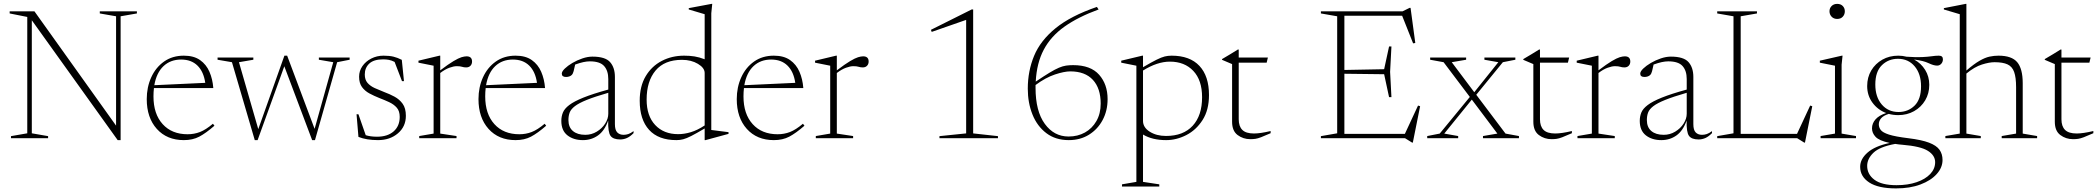

<svg xmlns="http://www.w3.org/2000/svg" viewBox="-20 -730 11079 1014"><path d="M124 -26V-640.5L31 -659V-670H162L593 -66.5V-644L507 -659V-670H703V-659L617 -644V10H601.5L148 -623V-26L234 -11V0H38V-11Z M951 -436Q1003.5 -436 1036.5 -412.8Q1069.5 -389.5 1086.2 -350.8Q1103 -312 1106.5 -265H793Q790.5 -244 790.5 -221Q790.5 -128 839 -74.5Q887.5 -21 970.5 -21Q1005.5 -21 1036 -32.8Q1066.5 -44.5 1104.5 -76.5L1112.5 -66Q1067 -26.5 1032.2 -8.2Q997.5 10 951 10Q861.5 10 808.2 -49.2Q755 -108.5 755 -206.5Q755 -269.5 778.8 -321.8Q802.5 -374 846.5 -405Q890.5 -436 951 -436ZM936.5 -415.5Q880.5 -415.5 843.5 -380.8Q806.5 -346 795 -280L1064 -292.5Q1055.5 -351.5 1023 -383.5Q990.5 -415.5 936.5 -415.5Z M1740 -401.5 1664 -414.5V-426H1826.5V-414.5L1760.5 -401.5L1643.5 10H1628.5L1481.5 -380L1340.5 10H1325.5L1205 -401.5L1129 -414.5V-426H1318V-414.5L1242 -401.5L1344 -48L1482 -436H1496.5L1641.5 -49.5Z M2005.5 -436Q2036 -436 2057.8 -430.8Q2079.5 -425.5 2102 -414L2113.5 -301.5H2103L2064 -403Q2048.5 -411 2034 -413.8Q2019.5 -416.5 2003.5 -416.5Q1954 -416.5 1930.2 -394.2Q1906.5 -372 1906.5 -336.5Q1906.5 -309 1921 -292.2Q1935.5 -275.5 1959.2 -264.8Q1983 -254 2010 -243.5Q2037.5 -233.5 2063.5 -219.5Q2089.5 -205.5 2106.5 -182Q2123.5 -158.5 2123.5 -118.5Q2123.5 -61.5 2081.5 -25.8Q2039.5 10 1976.5 10Q1915.5 10 1873 -7L1863 -126.5H1873L1911.5 -16Q1937 -8 1971 -8Q2027 -8 2059 -36.2Q2091 -64.5 2091 -112.5Q2091 -143.5 2075.5 -161.2Q2060 -179 2035.2 -190.5Q2010.5 -202 1983 -212.5Q1955.5 -223.5 1931.2 -236.5Q1907 -249.5 1891.8 -270.2Q1876.5 -291 1876.5 -325Q1876.5 -355.5 1894 -380.8Q1911.5 -406 1941 -421Q1970.5 -436 2005.5 -436Z M2444 -432.5Q2473 -432.5 2473 -405Q2473 -391.5 2464.8 -382.8Q2456.5 -374 2442 -374Q2430 -374 2420.2 -377.2Q2410.5 -380.5 2392 -380.5Q2376 -380.5 2353.2 -372.2Q2330.5 -364 2305 -344.5V-24.5L2391 -11.5V0H2194V-11.5L2270 -24.5V-383L2190 -399V-409.5L2301 -436H2305V-358.5Q2348.5 -391.5 2375 -407.2Q2401.5 -423 2417.2 -427.8Q2433 -432.5 2444 -432.5Z M2703 -436Q2755.5 -436 2788.5 -412.8Q2821.5 -389.5 2838.2 -350.8Q2855 -312 2858.5 -265H2545Q2542.5 -244 2542.5 -221Q2542.5 -128 2591 -74.5Q2639.5 -21 2722.5 -21Q2757.5 -21 2788 -32.8Q2818.5 -44.5 2856.5 -76.5L2864.5 -66Q2819 -26.5 2784.2 -8.2Q2749.5 10 2703 10Q2613.5 10 2560.2 -49.2Q2507 -108.5 2507 -206.5Q2507 -269.5 2530.8 -321.8Q2554.5 -374 2598.5 -405Q2642.5 -436 2703 -436ZM2688.5 -415.5Q2632.5 -415.5 2595.5 -380.8Q2558.5 -346 2547 -280L2816 -292.5Q2807.5 -351.5 2775 -383.5Q2742.5 -415.5 2688.5 -415.5Z M3255.5 6.5Q3218.5 6.5 3204.5 -12.5Q3190.5 -31.5 3192 -93.5Q3173 -39.5 3138.2 -14.8Q3103.5 10 3058.5 10Q3009 10 2976.8 -15.2Q2944.5 -40.5 2944.5 -91.5Q2944.5 -115 2952.8 -135.5Q2961 -156 2986.2 -175.2Q3011.5 -194.5 3061 -214.5Q3110.5 -234.5 3192.5 -257V-312.5Q3192.5 -356.5 3170.5 -381.2Q3148.5 -406 3095 -406Q3079.5 -406 3060.8 -402Q3042 -398 3017.5 -389Q3013 -368 3009.5 -354.2Q3006 -340.5 2999.5 -334Q2994.5 -329 2986.2 -326.2Q2978 -323.5 2969.5 -323.5Q2947 -323.5 2947 -341Q2947 -352.5 2962.8 -367.8Q2978.5 -383 3003 -397.5Q3027.5 -412 3055.8 -421.5Q3084 -431 3108.5 -431Q3176.5 -431 3202 -402Q3227.5 -373 3227.5 -323.5V-74.5Q3227.5 -43.5 3239.8 -30.8Q3252 -18 3273.5 -18Q3286 -18 3298.2 -22Q3310.5 -26 3326 -37.5V-27Q3308.5 -9 3291.2 -1.2Q3274 6.5 3255.5 6.5ZM2982 -96Q2982 -58 3005.8 -38Q3029.5 -18 3071 -18Q3104 -18 3131.8 -34.8Q3159.5 -51.5 3176 -77.2Q3192.5 -103 3192.5 -129.5V-240Q3121.5 -219.5 3079.2 -202.5Q3037 -185.5 3016 -169.2Q2995 -153 2988.5 -135.5Q2982 -118 2982 -96Z M3827.5 -23 3706 10H3701.5V-51.5Q3656.5 -25 3631 -12Q3605.5 1 3588.2 5.5Q3571 10 3552.5 10Q3457.5 10 3408 -44.2Q3358.5 -98.5 3358.5 -198Q3358.5 -274.5 3390 -327.5Q3421.5 -380.5 3474.8 -408.2Q3528 -436 3593 -436Q3623 -436 3648 -432Q3673 -428 3701.5 -417V-655L3617.5 -680V-687L3737.5 -709.5H3741.5L3736.5 -660V-43.5L3827.5 -32ZM3701.5 -344.5Q3701.5 -371.5 3666 -392.8Q3630.5 -414 3581.5 -414Q3489.5 -414 3442.2 -357.5Q3395 -301 3395 -204Q3395 -118 3440.2 -69.8Q3485.5 -21.5 3561.5 -21.5Q3594 -21.5 3628.8 -32Q3663.5 -42.5 3701.5 -67.5Z M4067 -436Q4119.5 -436 4152.5 -412.8Q4185.5 -389.5 4202.2 -350.8Q4219 -312 4222.5 -265H3909Q3906.5 -244 3906.5 -221Q3906.5 -128 3955 -74.5Q4003.5 -21 4086.5 -21Q4121.5 -21 4152 -32.8Q4182.5 -44.5 4220.5 -76.5L4228.5 -66Q4183 -26.5 4148.2 -8.2Q4113.5 10 4067 10Q3977.5 10 3924.2 -49.2Q3871 -108.5 3871 -206.5Q3871 -269.5 3894.8 -321.8Q3918.5 -374 3962.5 -405Q4006.5 -436 4067 -436ZM4052.5 -415.5Q3996.5 -415.5 3959.5 -380.8Q3922.5 -346 3911 -280L4180 -292.5Q4171.5 -351.5 4139 -383.5Q4106.5 -415.5 4052.5 -415.5Z M4538.5 -432.5Q4567.5 -432.5 4567.5 -405Q4567.5 -391.5 4559.2 -382.8Q4551 -374 4536.5 -374Q4524.5 -374 4514.8 -377.2Q4505 -380.5 4486.5 -380.5Q4470.5 -380.5 4447.8 -372.2Q4425 -364 4399.5 -344.5V-24.5L4485.5 -11.5V0H4288.5V-11.5L4364.5 -24.5V-383L4284.5 -399V-409.5L4395.5 -436H4399.5V-358.5Q4443 -391.5 4469.5 -407.2Q4496 -423 4511.8 -427.8Q4527.5 -432.5 4538.5 -432.5Z M5082.5 -25.5V-625L4900.5 -561.5L4896.5 -572.5L5111.5 -680H5119.5V-25.5L5250.5 -11V0H4941.5V-11Z M5773 -693.5 5782 -680Q5674 -640.5 5602 -589.5Q5530 -538.5 5492.5 -467.8Q5455 -397 5450 -299Q5494.5 -329 5523.5 -346.5Q5552.5 -364 5572.8 -372.5Q5593 -381 5610 -383.5Q5627 -386 5647.5 -386Q5740 -386 5784.8 -335.2Q5829.5 -284.5 5829.5 -206.5Q5829.5 -145 5803.2 -96Q5777 -47 5731 -18.5Q5685 10 5624.5 10Q5554.5 10 5506 -26.8Q5457.5 -63.5 5432.8 -125.2Q5408 -187 5408 -261.5Q5408 -355 5441.5 -435.5Q5475 -516 5554.8 -581Q5634.5 -646 5773 -693.5ZM5449 -265.5Q5449 -143 5497.8 -76Q5546.5 -9 5623.5 -9Q5671.5 -9 5709.8 -30.2Q5748 -51.5 5770.5 -90.8Q5793 -130 5793 -183Q5793 -263.5 5751.8 -308.2Q5710.5 -353 5632.5 -353Q5601 -353 5551.8 -336.8Q5502.5 -320.5 5449 -281Q5449 -273.5 5449 -265.5Z M6102.5 243.5V255H5905.5V243.5L5981.5 230.5V-383L5901.5 -399V-409.5L6012.5 -436H6016.5V-375Q6061.5 -401.5 6087.8 -414.5Q6114 -427.5 6131.2 -431.8Q6148.5 -436 6167.5 -436Q6264 -436 6314.5 -382Q6365 -328 6365 -228Q6365 -149 6331 -96Q6297 -43 6245 -16.5Q6193 10 6138.5 10Q6065.5 10 6016.5 -19.5V230.5ZM6328.5 -216.5Q6328.5 -306.5 6282.2 -355.5Q6236 -404.5 6158.5 -404.5Q6092 -404.5 6016.5 -357.5V-91.5Q6016.5 -57 6052 -34.5Q6087.5 -12 6138 -12Q6229.5 -12 6279 -66Q6328.5 -120 6328.5 -216.5Z M6522 -100Q6522 -63 6541 -44Q6560 -25 6602.5 -25Q6636 -25 6690.5 -38V-26.5Q6657.5 -12 6639.8 -5.2Q6622 1.5 6610.2 3.2Q6598.5 5 6583 5Q6545.5 5 6516.2 -16.8Q6487 -38.5 6487 -87V-391.5L6434 -414V-418Q6454.5 -430 6477.5 -443.8Q6500.5 -457.5 6517.5 -468.5H6522V-426H6676L6669.5 -399H6522Z M6956 0V-11L7042 -26V-644L6956 -659V-670H7387L7424.5 -688.5H7429.5L7454.5 -503L7443 -501L7385 -647H7080V-360.5L7290 -364.5L7316 -484.5H7328.5L7321.5 -350.5L7328.5 -217H7316L7290 -338L7080 -340.5V-23H7399.5L7469 -172.5L7480 -169L7441.5 23H7437.5L7400.5 0Z M7931 -24.5 8002 -11.5V0H7812V-11.5L7888 -24.5L7753 -204L7607.5 -24.5L7681 -11.5V0H7517.5V-11.5L7583.5 -24.5L7742.5 -218L7604 -401.5L7533 -414.5V-426H7723V-414.5L7647 -401.5L7766 -243L7893 -401.5L7819.5 -414.5V-426H7983V-414.5L7917 -401.5L7776.5 -229.5Z M8113 -100Q8113 -63 8132 -44Q8151 -25 8193.5 -25Q8227 -25 8281.5 -38V-26.5Q8248.5 -12 8230.8 -5.2Q8213 1.5 8201.2 3.2Q8189.5 5 8174 5Q8136.5 5 8107.2 -16.8Q8078 -38.5 8078 -87V-391.5L8025 -414V-418Q8045.5 -430 8068.5 -443.8Q8091.5 -457.5 8108.5 -468.5H8113V-426H8267L8260.5 -399H8113Z M8561 -432.5Q8590 -432.5 8590 -405Q8590 -391.5 8581.8 -382.8Q8573.5 -374 8559 -374Q8547 -374 8537.2 -377.2Q8527.5 -380.5 8509 -380.5Q8493 -380.5 8470.2 -372.2Q8447.5 -364 8422 -344.5V-24.5L8508 -11.5V0H8311V-11.5L8387 -24.5V-383L8307 -399V-409.5L8418 -436H8422V-358.5Q8465.5 -391.5 8492 -407.2Q8518.5 -423 8534.2 -427.8Q8550 -432.5 8561 -432.5Z M8951 6.5Q8914 6.5 8900 -12.5Q8886 -31.5 8887.5 -93.5Q8868.5 -39.5 8833.8 -14.8Q8799 10 8754 10Q8704.5 10 8672.2 -15.2Q8640 -40.5 8640 -91.5Q8640 -115 8648.2 -135.5Q8656.5 -156 8681.8 -175.2Q8707 -194.5 8756.5 -214.5Q8806 -234.5 8888 -257V-312.5Q8888 -356.5 8866 -381.2Q8844 -406 8790.5 -406Q8775 -406 8756.2 -402Q8737.5 -398 8713 -389Q8708.5 -368 8705 -354.2Q8701.5 -340.5 8695 -334Q8690 -329 8681.8 -326.2Q8673.5 -323.5 8665 -323.5Q8642.5 -323.5 8642.5 -341Q8642.5 -352.5 8658.2 -367.8Q8674 -383 8698.5 -397.5Q8723 -412 8751.2 -421.5Q8779.5 -431 8804 -431Q8872 -431 8897.5 -402Q8923 -373 8923 -323.5V-74.5Q8923 -43.5 8935.2 -30.8Q8947.5 -18 8969 -18Q8981.5 -18 8993.8 -22Q9006 -26 9021.5 -37.5V-27Q9004 -9 8986.8 -1.2Q8969.5 6.5 8951 6.5ZM8677.5 -96Q8677.5 -58 8701.2 -38Q8725 -18 8766.5 -18Q8799.5 -18 8827.2 -34.8Q8855 -51.5 8871.5 -77.2Q8888 -103 8888 -129.5V-240Q8817 -219.5 8774.8 -202.5Q8732.5 -185.5 8711.5 -169.2Q8690.5 -153 8684 -135.5Q8677.5 -118 8677.5 -96Z M9512.5 23H9508.5L9471.5 0H9049V-11L9135 -26V-644L9049 -659V-670H9259V-659L9173 -644V-23H9470.5L9540 -172.5L9551 -169Z M9682.5 -630Q9664.5 -630 9653.2 -641.8Q9642 -653.5 9642 -670.5Q9642 -687 9653.2 -698.2Q9664.5 -709.5 9682.5 -709.5Q9701.5 -709.5 9712.2 -698.2Q9723 -687 9723 -670.5Q9723 -653.5 9712.2 -641.8Q9701.5 -630 9682.5 -630ZM9711 -436 9706 -388.5V-24.5L9782 -11.5V0H9595V-11.5L9671 -24.5V-383Q9663 -384.5 9638.5 -389.5Q9614 -394.5 9591 -399V-409.5L9707 -436Z M10005 -122Q9979 -122 9955 -128.5Q9926.5 -119.5 9914.5 -105.2Q9902.5 -91 9902.5 -73.5Q9902.5 -57 9912.8 -43.5Q9923 -30 9956.2 -19.2Q9989.5 -8.5 10059 0Q10128.5 8.5 10167.8 23.5Q10207 38.5 10223 61Q10239 83.5 10239 115Q10239 155 10208.2 189.2Q10177.5 223.5 10122.5 244.2Q10067.5 265 9993.5 265Q9900 265 9852 233.8Q9804 202.5 9804 151Q9804 110 9843 75.8Q9882 41.5 9960 25Q9904.5 13 9885.5 -7.2Q9866.5 -27.5 9866.5 -52Q9866.5 -78.5 9885.2 -99.8Q9904 -121 9941.5 -133Q9896.5 -150 9868.8 -188Q9841 -226 9841 -275.5Q9841 -321.5 9862.5 -357.8Q9884 -394 9921.2 -415Q9958.5 -436 10005 -436Q10028 -436 10049 -430.5Q10099 -427 10130.5 -428.5Q10162 -430 10182.2 -433Q10202.5 -436 10219.5 -436Q10241 -436 10241 -417Q10241 -403 10232.2 -393.2Q10223.5 -383.5 10210.5 -383.5Q10192 -383.5 10165.2 -396.5Q10138.5 -409.5 10089 -415.5Q10125.5 -396 10147.2 -361Q10169 -326 10169 -282Q10169 -236.5 10147.5 -200.2Q10126 -164 10088.8 -143Q10051.5 -122 10005 -122ZM10006.5 -138.5Q10057 -138.5 10091.2 -172Q10125.5 -205.5 10125.5 -274Q10125.5 -339.5 10092 -379.5Q10058.5 -419.5 10003.5 -419.5Q9953.5 -419.5 9918.8 -385.8Q9884 -352 9884 -283.5Q9884 -218 9918 -178.2Q9952 -138.5 10006.5 -138.5ZM9841 146Q9841 190.5 9879.2 219.2Q9917.5 248 9996 248Q10056 248 10102 232.2Q10148 216.5 10174 189Q10200 161.5 10200 126.5Q10200 91 10162 66.8Q10124 42.5 10027 34.5Q10006.5 33 9989 30Q9907 45 9874 76.8Q9841 108.5 9841 146Z M10441 0H10254V-11.5L10330 -24.5V-655L10246 -680V-687L10361 -709.5H10365V-357.5Q10405.5 -392.5 10434.8 -409.2Q10464 -426 10487.5 -431Q10511 -436 10534.5 -436Q10604.5 -436 10633.5 -401.5Q10662.5 -367 10662.5 -290.5V-24.5L10738.5 -11.5V0H10551.5V-11.5L10627.5 -24.5V-269.5Q10627.5 -321 10617.2 -349.8Q10607 -378.5 10582.2 -390Q10557.5 -401.5 10513.5 -401.5Q10486 -401.5 10447 -389.2Q10408 -377 10365 -341.5V-24.5L10441 -11.5Z M10867 -100Q10867 -63 10886 -44Q10905 -25 10947.5 -25Q10981 -25 11035.5 -38V-26.5Q11002.5 -12 10984.8 -5.2Q10967 1.5 10955.2 3.2Q10943.5 5 10928 5Q10890.5 5 10861.2 -16.8Q10832 -38.5 10832 -87V-391.5L10779 -414V-418Q10799.5 -430 10822.5 -443.8Q10845.5 -457.5 10862.5 -468.5H10867V-426H11021L11014.5 -399H10867Z"/></svg>

Font: Newsreader 16pt ExtraLight
Style: Regular
Weight: 275
Designer: Hugues Gentile
Foundry: Production Type
Version: Version 1.003; ttfautohint (v1.8.3)